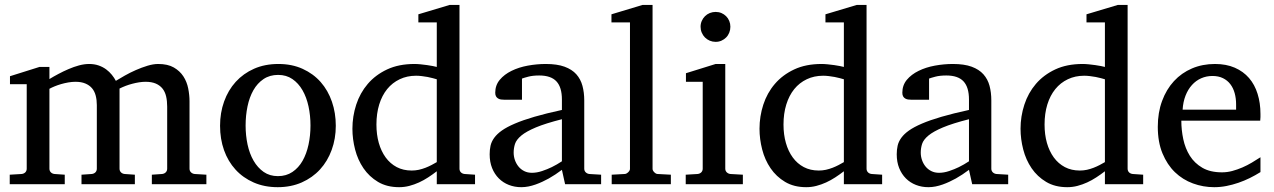

<svg xmlns="http://www.w3.org/2000/svg" viewBox="-20 -757 5234 789"><path d="M604 0V-39.1L646 -42Q655.3 -43 661.1 -48.8Q667 -54.7 667 -64V-318.8Q667 -342.3 662.6 -361.1Q658.2 -379.9 647.7 -393.1Q637.2 -406.2 620.1 -413.6Q603 -420.9 578.1 -420.9Q565.4 -420.9 551.5 -418.7Q537.6 -416.5 523.7 -412.8Q509.8 -409.2 496.3 -404.1Q482.9 -398.9 471.2 -393.1V-64Q471.2 -54.7 477.1 -48.8Q482.9 -43 492.2 -42L534.2 -39.1V0H314.9V-39.1L356.9 -42Q366.2 -43 372.1 -48.8Q377.9 -54.7 377.9 -64V-325.2Q377.9 -346.2 373.3 -364Q368.7 -381.8 358.2 -394.3Q347.7 -406.7 330.8 -413.8Q314 -420.9 290 -420.9Q275.9 -420.9 260.5 -418.2Q245.1 -415.5 231 -411.4Q216.8 -407.2 204.3 -402.1Q191.9 -397 183.1 -392.1V-64Q183.1 -54.7 189 -48.8Q194.8 -43 204.1 -42L246.1 -39.1V0H20V-39.1L68.8 -42Q78.1 -43 84 -48.8Q89.8 -54.7 89.8 -64V-411.1H21V-443.8L142.1 -481.9H183.1V-432.1Q199.7 -442.4 220 -453.1Q240.2 -463.9 261.7 -473.1Q283.2 -482.4 304.9 -488.3Q326.7 -494.1 346.2 -494.1Q367.7 -494.1 385.3 -488Q402.8 -481.9 416.3 -471.9Q429.7 -461.9 439.7 -449.5Q449.7 -437 456.1 -424.8Q471.2 -434.1 492.7 -446.3Q514.2 -458.5 538.1 -469Q562 -479.5 585.9 -486.8Q609.9 -494.1 629.9 -494.1Q669.4 -494.1 694.3 -479.7Q719.2 -465.3 733.6 -443.1Q748 -420.9 753.4 -393.6Q758.8 -366.2 758.8 -340.8V-64Q758.8 -54.7 764.9 -48.8Q771 -43 779.8 -42L828.1 -39.1V0Z M1255.9 -241.2Q1255.9 -282.2 1247.8 -319.8Q1239.7 -357.4 1223.1 -386.2Q1206.5 -415 1181.6 -432.1Q1156.7 -449.2 1123 -449.2Q1088.4 -449.2 1063 -432.1Q1037.6 -415 1021.2 -386.2Q1004.9 -357.4 997.1 -319.8Q989.3 -282.2 989.3 -241.2Q989.3 -200.7 997.3 -163.1Q1005.4 -125.5 1022 -96.7Q1038.6 -67.9 1063.5 -50.5Q1088.4 -33.2 1122.1 -33.2Q1156.2 -33.2 1181.6 -50.3Q1207 -67.4 1223.4 -96.2Q1239.7 -125 1247.8 -162.6Q1255.9 -200.2 1255.9 -241.2ZM1359.9 -240.2Q1359.9 -187 1343 -140.9Q1326.2 -94.7 1295.2 -60.8Q1264.2 -26.9 1220 -7.3Q1175.8 12.2 1121.1 12.2Q1066.4 12.2 1022.5 -7.1Q978.5 -26.4 947.8 -60.1Q917 -93.8 900.6 -139.9Q884.3 -186 884.3 -240.2Q884.3 -293.5 900.9 -339.8Q917.5 -386.2 948.7 -420.7Q980 -455.1 1024.2 -474.6Q1068.4 -494.1 1124 -494.1Q1179.7 -494.1 1223.6 -474.1Q1267.6 -454.1 1297.9 -419.7Q1328.1 -385.3 1344 -339.1Q1359.9 -293 1359.9 -240.2Z M1774.9 -431.2Q1768.6 -433.1 1758.5 -435.8Q1748.5 -438.5 1737.1 -440.7Q1725.6 -442.9 1713.1 -444.3Q1700.7 -445.8 1689.9 -445.8Q1652.8 -445.8 1622.6 -431.4Q1592.3 -417 1571 -390.9Q1549.8 -364.7 1538.3 -327.6Q1526.9 -290.5 1526.9 -245.1Q1526.9 -204.1 1536.6 -169.7Q1546.4 -135.3 1564.9 -109.9Q1583.5 -84.5 1610.4 -70.3Q1637.2 -56.2 1671.9 -56.2Q1687 -56.2 1701.2 -59.3Q1715.3 -62.5 1728.5 -67.6Q1741.7 -72.8 1753.4 -78.9Q1765.1 -85 1774.9 -90.8ZM1774.9 0V-53.2Q1757.8 -40 1739.5 -28.1Q1721.2 -16.1 1701.9 -7.3Q1682.6 1.5 1662.4 6.8Q1642.1 12.2 1620.1 12.2Q1569.8 12.2 1533.4 -9.5Q1497.1 -31.2 1473.6 -65.7Q1450.2 -100.1 1439.2 -142.8Q1428.2 -185.5 1428.2 -228Q1428.2 -278.8 1443.8 -326.9Q1459.5 -375 1491.2 -412.1Q1522.9 -449.2 1570.8 -471.7Q1618.7 -494.1 1683.1 -494.1Q1694.8 -494.1 1708.5 -492.7Q1722.2 -491.2 1735.1 -489.5Q1748 -487.8 1758.5 -485.6Q1769 -483.4 1774.9 -481.9V-665H1699.2V-698.2L1828.1 -736.8H1868.2V-64Q1868.2 -54.7 1874 -48.8Q1879.9 -43 1889.2 -42L1932.1 -39.1V0Z M2289.1 -267.1Q2221.7 -250 2182.1 -233.4Q2142.6 -216.8 2122.3 -200Q2102.1 -183.1 2096.4 -165.8Q2090.8 -148.4 2090.8 -129.9Q2090.8 -114.3 2095.9 -99.4Q2101.1 -84.5 2110.6 -72.8Q2120.1 -61 2134 -54Q2147.9 -46.9 2166 -46.9Q2186 -46.9 2207.8 -54.2Q2229.5 -61.5 2247.6 -70.3Q2268.6 -80.6 2289.1 -94.2ZM2302.2 0 2289.1 -59.1Q2262.7 -39.1 2234.9 -23.4Q2222.7 -16.6 2209 -10.3Q2195.3 -3.9 2180.9 1.2Q2166.5 6.3 2151.6 9.3Q2136.7 12.2 2122.1 12.2Q2094.7 12.2 2071 2.9Q2047.4 -6.3 2029.8 -23.9Q2012.2 -41.5 2002.2 -66.4Q1992.2 -91.3 1992.2 -123Q1992.2 -141.6 1995.8 -158.2Q1999.5 -174.8 2010.7 -190.4Q2022 -206.1 2042.2 -220.5Q2062.5 -234.9 2095.5 -249Q2128.4 -263.2 2176 -277.1Q2223.6 -291 2289.1 -305.2V-348.1Q2289.1 -398.4 2266.6 -422.6Q2244.1 -446.8 2195.8 -446.8Q2169.4 -446.8 2150.9 -441.9Q2132.3 -437 2125 -434.1V-347.2H2052.2Q2045.4 -347.2 2038.8 -348.1Q2032.2 -349.1 2026.9 -352.3Q2021.5 -355.5 2018.3 -361.1Q2015.1 -366.7 2015.1 -376Q2015.1 -406.7 2033.7 -429Q2052.2 -451.2 2082 -465.8Q2111.8 -480.5 2148.9 -487.3Q2186 -494.1 2223.1 -494.1Q2269.5 -494.1 2300 -482.9Q2330.6 -471.7 2348.4 -451.7Q2366.2 -431.6 2373.5 -404.3Q2380.9 -377 2380.9 -344.2V-64Q2380.9 -54.7 2387 -48.8Q2393.1 -43 2401.9 -42L2450.2 -39.1V0Z M2493.7 0V-39.1L2546.9 -42Q2553.7 -42 2561.3 -49.1Q2568.8 -56.2 2568.8 -63V-665H2492.7V-698.2L2620.6 -736.8H2661.6V-63Q2661.6 -56.2 2668.7 -49.1Q2675.8 -42 2682.6 -42L2736.8 -39.1V0Z M2797.9 0V-39.1L2846.7 -42Q2856 -43 2861.8 -48.8Q2867.7 -54.7 2867.7 -64V-420.9H2798.8V-456.1L2920.9 -494.1H2960.4V-64Q2960.4 -54.7 2966.6 -48.8Q2972.7 -43 2981.4 -42L3032.7 -39.1V0ZM2981.4 -647Q2981.4 -634.3 2976.8 -622.8Q2972.2 -611.3 2963.9 -603Q2955.6 -594.7 2944.6 -589.8Q2933.6 -585 2920.9 -585Q2908.2 -585 2896.7 -589.8Q2885.3 -594.7 2877 -603Q2868.7 -611.3 2863.8 -622.8Q2858.9 -634.3 2858.9 -647Q2858.9 -659.7 2863.8 -670.9Q2868.7 -682.1 2877 -690.4Q2885.3 -698.7 2896.7 -703.4Q2908.2 -708 2920.9 -708Q2933.6 -708 2944.6 -703.4Q2955.6 -698.7 2963.9 -690.4Q2972.2 -682.1 2976.8 -670.9Q2981.4 -659.7 2981.4 -647Z M3447.8 -431.2Q3441.4 -433.1 3431.4 -435.8Q3421.4 -438.5 3409.9 -440.7Q3398.4 -442.9 3386 -444.3Q3373.5 -445.8 3362.8 -445.8Q3325.7 -445.8 3295.4 -431.4Q3265.1 -417 3243.9 -390.9Q3222.7 -364.7 3211.2 -327.6Q3199.7 -290.5 3199.7 -245.1Q3199.7 -204.1 3209.5 -169.7Q3219.2 -135.3 3237.8 -109.9Q3256.3 -84.5 3283.2 -70.3Q3310.1 -56.2 3344.7 -56.2Q3359.9 -56.2 3374 -59.3Q3388.2 -62.5 3401.4 -67.6Q3414.6 -72.8 3426.3 -78.9Q3438 -85 3447.8 -90.8ZM3447.8 0V-53.2Q3430.7 -40 3412.4 -28.1Q3394 -16.1 3374.8 -7.3Q3355.5 1.5 3335.2 6.8Q3314.9 12.2 3293 12.2Q3242.7 12.2 3206.3 -9.5Q3169.9 -31.2 3146.5 -65.7Q3123 -100.1 3112.1 -142.8Q3101.1 -185.5 3101.1 -228Q3101.1 -278.8 3116.7 -326.9Q3132.3 -375 3164.1 -412.1Q3195.8 -449.2 3243.7 -471.7Q3291.5 -494.1 3356 -494.1Q3367.7 -494.1 3381.3 -492.7Q3395 -491.2 3408 -489.5Q3420.9 -487.8 3431.4 -485.6Q3441.9 -483.4 3447.8 -481.9V-665H3372.1V-698.2L3501 -736.8H3541V-64Q3541 -54.7 3546.9 -48.8Q3552.7 -43 3562 -42L3605 -39.1V0Z M3961.9 -267.1Q3894.5 -250 3855 -233.4Q3815.4 -216.8 3795.2 -200Q3774.9 -183.1 3769.3 -165.8Q3763.7 -148.4 3763.7 -129.9Q3763.7 -114.3 3768.8 -99.4Q3773.9 -84.5 3783.4 -72.8Q3793 -61 3806.9 -54Q3820.8 -46.9 3838.9 -46.9Q3858.9 -46.9 3880.6 -54.2Q3902.3 -61.5 3920.4 -70.3Q3941.4 -80.6 3961.9 -94.2ZM3975.1 0 3961.9 -59.1Q3935.5 -39.1 3907.7 -23.4Q3895.5 -16.6 3881.8 -10.3Q3868.2 -3.9 3853.8 1.2Q3839.4 6.3 3824.5 9.3Q3809.6 12.2 3794.9 12.2Q3767.6 12.2 3743.9 2.9Q3720.2 -6.3 3702.6 -23.9Q3685.1 -41.5 3675 -66.4Q3665 -91.3 3665 -123Q3665 -141.6 3668.7 -158.2Q3672.4 -174.8 3683.6 -190.4Q3694.8 -206.1 3715.1 -220.5Q3735.4 -234.9 3768.3 -249Q3801.3 -263.2 3848.9 -277.1Q3896.5 -291 3961.9 -305.2V-348.1Q3961.9 -398.4 3939.5 -422.6Q3917 -446.8 3868.7 -446.8Q3842.3 -446.8 3823.7 -441.9Q3805.2 -437 3797.9 -434.1V-347.2H3725.1Q3718.3 -347.2 3711.7 -348.1Q3705.1 -349.1 3699.7 -352.3Q3694.3 -355.5 3691.2 -361.1Q3688 -366.7 3688 -376Q3688 -406.7 3706.5 -429Q3725.1 -451.2 3754.9 -465.8Q3784.7 -480.5 3821.8 -487.3Q3858.9 -494.1 3896 -494.1Q3942.4 -494.1 3972.9 -482.9Q4003.4 -471.7 4021.2 -451.7Q4039.1 -431.6 4046.4 -404.3Q4053.7 -377 4053.7 -344.2V-64Q4053.7 -54.7 4059.8 -48.8Q4065.9 -43 4074.7 -42L4123 -39.1V0Z M4520.5 -431.2Q4514.2 -433.1 4504.2 -435.8Q4494.1 -438.5 4482.7 -440.7Q4471.2 -442.9 4458.7 -444.3Q4446.3 -445.8 4435.5 -445.8Q4398.4 -445.8 4368.2 -431.4Q4337.9 -417 4316.7 -390.9Q4295.4 -364.7 4283.9 -327.6Q4272.5 -290.5 4272.5 -245.1Q4272.5 -204.1 4282.2 -169.7Q4292 -135.3 4310.5 -109.9Q4329.1 -84.5 4356 -70.3Q4382.8 -56.2 4417.5 -56.2Q4432.6 -56.2 4446.8 -59.3Q4460.9 -62.5 4474.1 -67.6Q4487.3 -72.8 4499 -78.9Q4510.7 -85 4520.5 -90.8ZM4520.5 0V-53.2Q4503.4 -40 4485.1 -28.1Q4466.8 -16.1 4447.5 -7.3Q4428.2 1.5 4408 6.8Q4387.7 12.2 4365.7 12.2Q4315.4 12.2 4279.1 -9.5Q4242.7 -31.2 4219.2 -65.7Q4195.8 -100.1 4184.8 -142.8Q4173.8 -185.5 4173.8 -228Q4173.8 -278.8 4189.5 -326.9Q4205.1 -375 4236.8 -412.1Q4268.6 -449.2 4316.4 -471.7Q4364.3 -494.1 4428.7 -494.1Q4440.4 -494.1 4454.1 -492.7Q4467.8 -491.2 4480.7 -489.5Q4493.7 -487.8 4504.2 -485.6Q4514.6 -483.4 4520.5 -481.9V-665H4444.8V-698.2L4573.7 -736.8H4613.8V-64Q4613.8 -54.7 4619.6 -48.8Q4625.5 -43 4634.8 -42L4677.7 -39.1V0Z M5159.7 -49.8Q5138.7 -36.6 5116 -25.4Q5093.3 -14.2 5069.1 -5.9Q5044.9 2.4 5020 7.3Q4995.1 12.2 4969.7 12.2Q4924.3 12.2 4882.3 -3.2Q4840.3 -18.6 4808.3 -49.3Q4776.4 -80.1 4757.1 -126.7Q4737.8 -173.3 4737.8 -235.8Q4737.8 -294.4 4755.4 -342Q4772.9 -389.6 4804.2 -423.6Q4835.4 -457.5 4878.4 -475.8Q4921.4 -494.1 4972.7 -494.1Q5019 -494.1 5054.2 -478.8Q5089.4 -463.4 5112.8 -436.3Q5136.2 -409.2 5147.9 -371.3Q5159.7 -333.5 5159.7 -289.1V-275.9Q5159.7 -268.1 5158.7 -261.2H4834.5Q4834.5 -223.1 4842.5 -185.1Q4850.6 -147 4869.6 -116.7Q4888.7 -86.4 4920.9 -67.6Q4953.1 -48.8 5001.5 -48.8Q5022.9 -48.8 5043.9 -54.4Q5064.9 -60.1 5085.2 -68.8Q5105.5 -77.6 5124 -88.6Q5142.6 -99.6 5159.7 -110.8ZM5059.6 -328.1Q5059.6 -353 5053.7 -374.3Q5047.9 -395.5 5035.9 -411.1Q5023.9 -426.8 5005.6 -435.8Q4987.3 -444.8 4962.4 -444.8Q4937.5 -444.8 4916 -435.3Q4894.5 -425.8 4878.2 -407.7Q4861.8 -389.6 4851.8 -364Q4841.8 -338.4 4839.8 -306.2H5059.6Z"/></svg>

Font: BabelStone Ogham Bound
Style: Italic
Weight: 400
Italic angle: -30°
Designer: Andrew West
Foundry: BabelStone
Version: Version 2.02 March 14, 2022